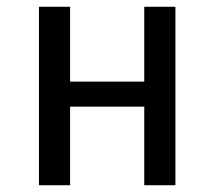

<svg xmlns="http://www.w3.org/2000/svg" viewBox="-20 -547 633 567"><path d="M406 0V-232H187V0H95V-527H187V-306H406V-527H498V0Z"/></svg>

Font: Fira Sans
Style: Regular
Weight: 400
Designer: Carrois Corporate & Edenspiekermann AG
Foundry: Carrois Corporate GbR & Edenspiekermann AG
Version: Version 4.106;PS 004.106;hotconv 1.0.70;makeotf.lib2.5.58329